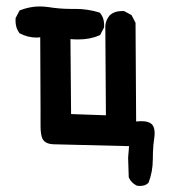

<svg xmlns="http://www.w3.org/2000/svg" viewBox="-20 -454 540 608"><path d="M204.1 -425.8H219.7Q257.8 -425.8 295.9 -414.1Q304.7 -403.3 307.1 -394Q309.6 -384.8 309.6 -378.9Q309.6 -373 309.6 -367.2L296.9 -342.8L293.9 -341.8Q265.6 -329.1 227.5 -329.1Q215.8 -329.1 203.1 -330.1L205.1 -92.8L315.4 -88.9L313.5 -373Q315.4 -391.6 328.1 -406.2Q342.8 -418.9 364.3 -418.9Q368.2 -418.9 373 -418.9L396.5 -406.2L409.2 -381.8L411.1 -69.3Q419.9 -70.3 425.3 -70.3Q430.7 -70.3 437 -69.8Q443.4 -69.3 450.2 -66.9Q457 -64.5 460.9 -60.5Q469.7 -51.8 469.7 -32.2Q469.7 -25.4 468.3 -15.6Q466.8 -5.9 465.8 4.9Q463.9 27.3 463.9 50.8Q463.9 89.8 450.2 125Q442.4 131.8 435.5 133.3Q428.7 134.8 423.8 134.8Q416 134.8 413.1 133.8Q395.5 125 388.7 109.4L387.7 107.4L385.7 45.9L388.7 8.8L150.4 2.9Q118.2 2 112.3 -20.5Q108.4 -34.2 108.4 -54.7V-106.4Q108.4 -172.9 107.4 -335.9Q101.6 -335 96.7 -335Q67.4 -335 42 -348.6Q34.2 -359.4 31.7 -369.1Q29.3 -378.9 29.3 -384.8Q29.3 -390.6 29.3 -396.5L42 -420.9Q74.2 -433.6 105.5 -433.6Q118.2 -433.6 132.8 -431.6Q168.9 -425.8 204.1 -425.8Z"/></svg>

Font: JasonHandwriting2
Style: SemiBold
Weight: 600
Version: Version 1.04.7